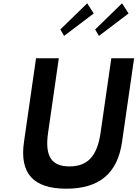

<svg xmlns="http://www.w3.org/2000/svg" viewBox="-20 -1153 832 1163"><path d="M345.4 -974.5 368.2 -935.5 547.8 -1071.5 508.2 -1133ZM556.4 -974.5 579.2 -935.5 758.8 -1071.5 719.2 -1133ZM654.3 -800 589.1 -348C568.3 -203.2 507.3 -145 400.9 -145C294.5 -145 250.3 -203.2 271.1 -348L336.3 -800H198.3L125.2 -293C97.7 -101.9 182.4 -10 381.4 -10C580.5 -10 691.7 -101.9 719.2 -293L792.3 -800Z"/></svg>

Font: Hussar Ekologiczny
Style: Regular
Weight: 400
Foundry: Cannot Into Space Fonts
Version: Version 0.97